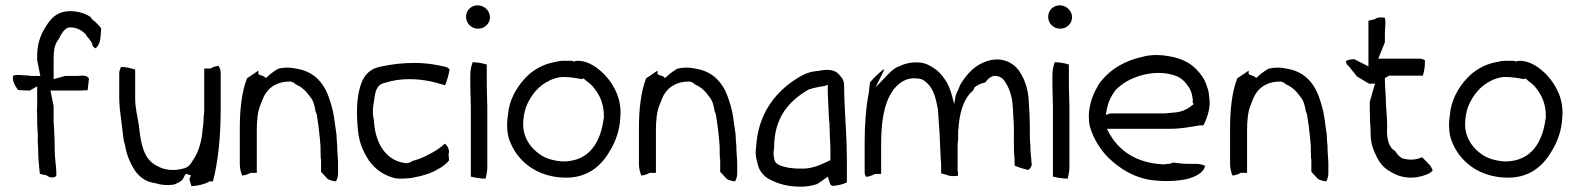

<svg xmlns="http://www.w3.org/2000/svg" viewBox="-20 -689 5935 723"><path d="M29 -403C26 -381 37 -366 48 -350C62 -349 78 -348 92 -348L120 -364V-296C120 -289 120 -281 119 -273C120 -265 120 -254 120 -244V-222C120 -212 122 -201 122 -188C123 -180 122 -171 122 -163L123 -137C124 -129 124 -120 124 -112C124 -85 128 -62 130 -34L155 -29C163 -21 184 -16 192 -27V-43C191 -68 186 -96 186 -124C186 -149 185 -174 184 -198C184 -208 182 -220 182 -230V-289L170 -348H267C279 -348 290 -348 302 -349H310L315 -393C313 -397 305 -405 293 -404H287C275 -403 263 -403 251 -403H225L182 -391V-468C182 -499 185 -521 200 -540C206 -549 219 -586 245 -586C272 -586 291 -572 304 -559L307 -552C313 -547 323 -533 325 -529C328 -521 328 -522 328 -520V-517C330 -514 335 -509 340 -507C346 -512 352 -521 356 -533V-537L357 -538C360 -555 359 -565 361 -582C355 -591 342 -605 327 -616L326 -617L321 -625C303 -637 277 -647 245 -647C191 -647 167 -615 146 -578C131 -553 120 -519 120 -480V-462L132 -403H101C95 -403 89 -404 83 -405C61 -405 38 -410 29 -403Z M429 -322C429 -291 433 -261 437 -232C440 -209 443 -182 446 -159L451 -142C457 -103 472 -71 490 -44C508 -20 530 -4 565 1H566C588 8 611 10 635 6C646 2 657 -4 665 -10C671 -18 674 -25 678 -33L681 -34L699 -29L693 -14C696 -5 698 3 701 12C727 11 752 4 770 -6H782C802 -83 811 -178 811 -275V-415C811 -426 807 -435 803 -441C792 -440 780 -436 773 -431H749V-270C749 -263 748 -259 747 -250V-245C746 -232 746 -218 743 -204C740 -157 728 -117 708 -88C700 -74 691 -58 669 -54C632 -44 597 -50 576 -62C520 -86 510 -149 503 -217C498 -249 489 -282 489 -319V-427C473 -432 456 -437 436 -437C433 -432 429 -422 429 -412ZM490 -44ZM669 -54H670Z M883 -71C883 -55 887 -40 892 -28C903 -29 915 -33 923 -38H947V-197C947 -229 949 -269 962 -297C967 -310 973 -328 983 -341C1000 -365 1030 -382 1071 -382C1084 -382 1091 -373 1096 -370C1118 -361 1135 -343 1149 -323C1160 -310 1165 -291 1168 -270L1173 -258V-257C1178 -227 1182 -195 1185 -163V-162L1187 -138C1187 -121 1187 -106 1188 -90H1189V-42L1214 -15C1221 -11 1233 -7 1245 -6C1248 -11 1253 -23 1253 -34V-78C1253 -89 1251 -98 1251 -110C1250 -119 1250 -127 1250 -137C1248 -152 1248 -166 1247 -183C1244 -201 1241 -226 1238 -247C1234 -275 1224 -308 1214 -334C1196 -378 1164 -415 1109 -428C1078 -435 1055 -437 1027 -430C1018 -425 1010 -419 999 -411L981 -395C973 -406 962 -403 953 -410V-423L910 -394C891 -345 883 -280 883 -208ZM962 -297Z M1326 -308C1323 -275 1324 -244 1327 -209C1330 -163 1342 -130 1361 -98C1382 -60 1417 -32 1463 -19C1484 -14 1510 -17 1530 -19C1575 -27 1610 -39 1632 -54H1633C1651 -64 1662 -74 1671 -85L1669 -110L1670 -111C1674 -126 1663 -143 1655 -148C1637 -131 1616 -118 1590 -105C1573 -96 1554 -88 1533 -83C1528 -80 1521 -73 1505 -75C1431 -85 1392 -153 1388 -235C1386 -245 1384 -257 1384 -268C1384 -283 1386 -297 1389 -312C1391 -334 1395 -351 1406 -365C1413 -373 1422 -375 1429 -377C1457 -386 1488 -391 1521 -391C1582 -391 1624 -377 1656 -368C1663 -384 1669 -405 1673 -427C1671 -430 1666 -435 1659 -437C1632 -443 1594 -452 1540 -452C1495 -452 1453 -447 1413 -438C1362 -428 1341 -393 1330 -337C1329 -328 1328 -320 1326 -308Z M1735 -626C1735 -601 1755 -581 1780 -581C1805 -581 1825 -600 1825 -624C1825 -649 1803 -669 1779 -669C1754 -669 1735 -650 1735 -626ZM1751 -364C1751 -337 1753 -314 1753 -286V-24C1768 -20 1788 -17 1808 -16C1812 -28 1815 -45 1815 -62V-286C1815 -314 1813 -337 1813 -364V-446C1798 -451 1780 -454 1760 -455C1755 -442 1751 -425 1751 -408Z M1893 -257C1888 -229 1888 -192 1897 -165C1926 -80 2005 -20 2112 -20C2193 -20 2244 -64 2276 -120C2299 -157 2314 -200 2316 -248C2322 -316 2292 -369 2260 -404C2252 -414 2243 -420 2232 -430C2212 -446 2172 -468 2139 -457L2136 -460H2100C2090 -460 2080 -458 2068 -455H2067C2023 -447 1983 -423 1956 -393C1923 -357 1897 -310 1893 -258ZM1950 -217C1950 -244 1954 -268 1962 -289C1979 -330 2008 -367 2050 -386V-387H2051C2064 -392 2081 -399 2100 -399C2124 -399 2146 -396 2170 -391C2172 -391 2175 -393 2177 -394C2190 -381 2205 -375 2218 -356C2238 -332 2254 -297 2254 -254V-242H2253C2242 -155 2200 -81 2100 -81C2068 -83 2037 -91 2014 -107C1979 -131 1952 -167 1950 -217Z M2386 -71C2386 -55 2390 -40 2395 -28C2406 -29 2418 -33 2426 -38H2450V-197C2450 -229 2452 -269 2465 -297C2470 -310 2476 -328 2486 -341C2503 -365 2533 -382 2574 -382C2587 -382 2594 -373 2599 -370C2621 -361 2638 -343 2652 -323C2663 -310 2668 -291 2671 -270L2676 -258V-257C2681 -227 2685 -195 2688 -163V-162L2690 -138C2690 -121 2690 -106 2691 -90H2692V-42L2717 -15C2724 -11 2736 -7 2748 -6C2751 -11 2756 -23 2756 -34V-78C2756 -89 2754 -98 2754 -110C2753 -119 2753 -127 2753 -137C2751 -152 2751 -166 2750 -183C2747 -201 2744 -226 2741 -247C2737 -275 2727 -308 2717 -334C2699 -378 2667 -415 2612 -428C2581 -435 2558 -437 2530 -430C2521 -425 2513 -419 2502 -411L2484 -395C2476 -406 2465 -403 2456 -410V-423L2413 -394C2394 -345 2386 -280 2386 -208ZM2465 -297Z M2827 -96C2829 -87 2831 -80 2833 -72C2838 -45 2859 -22 2881 -12C2912 4 2949 14 2995 14C3014 14 3038 11 3057 4C3063 0 3073 -6 3078 -10L3097 -24L3107 6C3107 6 3110 8 3113 11C3132 11 3154 5 3169 -2V-90C3169 -164 3163 -235 3160 -308L3159 -341C3158 -384 3161 -385 3137 -411C3118 -431 3085 -425 3080 -425C3075 -425 3069 -423 3062 -422H3061C3018 -419 2993 -402 2962 -381C2895 -333 2841 -262 2829 -156C2827 -135 2824 -112 2827 -96ZM2893 -105C2892 -116 2895 -127 2895 -133C2895 -249 2953 -310 3025 -352H3026C3042 -358 3068 -363 3085 -365L3086 -366H3088L3097 -370V-342C3099 -304 3100 -270 3102 -233H3103C3103 -218 3105 -188 3105 -172C3106 -158 3107 -143 3107 -127V-86C3082 -74 3041 -52 2997 -54C2981 -54 2964 -55 2951 -57C2936 -61 2903 -64 2896 -87V-88C2895 -94 2894 -100 2893 -105ZM2997 -47ZM3078 -16ZM3096 -342H3097ZM3106 -108H3107Z M3236 -40C3236 -33 3238 -28 3242 -23C3255 -24 3266 -30 3275 -34H3298V-144C3298 -225 3307 -299 3343 -349V-350C3359 -369 3379 -390 3414 -394H3424C3427 -394 3430 -394 3436 -393C3443 -393 3452 -391 3459 -386C3495 -361 3503 -324 3512 -277V-276L3515 -231C3516 -207 3519 -187 3519 -163C3520 -142 3521 -121 3522 -101V-100C3522 -88 3524 -80 3524 -70V-36L3548 -30V-29C3553 -26 3574 -25 3587 -27C3587 -32 3588 -39 3587 -45H3586V-140C3586 -149 3587 -155 3588 -165V-201H3589C3592 -258 3606 -316 3644 -348L3650 -360C3659 -369 3675 -375 3691 -379C3698 -391 3717 -409 3737 -402C3746 -400 3755 -395 3762 -385C3781 -358 3792 -326 3794 -282C3795 -254 3798 -229 3798 -200V-172C3798 -162 3797 -155 3798 -146C3798 -130 3798 -112 3800 -98L3801 -65C3808 -62 3816 -60 3825 -56L3852 -49C3857 -52 3867 -62 3865 -75H3864V-82C3862 -100 3860 -122 3860 -141C3859 -152 3858 -166 3858 -178V-206C3858 -240 3856 -273 3854 -306C3852 -353 3839 -391 3817 -423C3797 -451 3757 -475 3704 -461C3653 -447 3622 -413 3596 -370L3590 -355C3585 -345 3580 -335 3578 -325L3573 -297L3566 -325C3558 -355 3548 -379 3531 -399V-400C3515 -421 3499 -433 3473 -446C3465 -449 3456 -452 3449 -453C3417 -457 3388 -450 3367 -440L3366 -439C3351 -435 3338 -423 3327 -412L3277 -360L3308 -423V-429C3290 -414 3271 -397 3256 -379L3252 -343V-342C3241 -286 3236 -222 3236 -156ZM3519 -156H3520Z M3927 -626C3927 -601 3947 -581 3972 -581C3997 -581 4017 -600 4017 -624C4017 -649 3995 -669 3971 -669C3946 -669 3927 -650 3927 -626ZM3943 -364C3943 -337 3945 -314 3945 -286V-24C3960 -20 3980 -17 4000 -16C4004 -28 4007 -45 4007 -62V-286C4007 -314 4005 -337 4005 -364V-446C3990 -451 3972 -454 3952 -455C3947 -442 3943 -425 3943 -408Z M4080 -254C4080 -239 4081 -226 4084 -213C4097 -167 4124 -124 4156 -93C4198 -53 4251 -20 4315 -11C4362 -5 4409 -6 4451 -15C4482 -24 4512 -37 4518 -65C4510 -68 4498 -72 4486 -72H4457C4436 -72 4417 -74 4398 -77C4389 -72 4374 -71 4361 -70V-69V-70C4258 -75 4190 -122 4153 -195L4148 -204H4386C4426 -204 4463 -211 4498 -217H4512C4523 -240 4537 -275 4535 -309L4532 -336C4531 -347 4528 -356 4524 -366V-367C4515 -393 4501 -412 4483 -430C4456 -457 4418 -473 4371 -479C4340 -484 4302 -482 4279 -474H4278C4220 -461 4167 -432 4132 -390C4125 -383 4119 -375 4114 -366V-365C4095 -333 4082 -298 4080 -254ZM4144 -256 4146 -267C4151 -300 4161 -322 4177 -345C4185 -356 4194 -362 4204 -370C4247 -403 4331 -429 4403 -405C4427 -398 4444 -380 4455 -363C4465 -349 4470 -332 4471 -316H4472C4472 -311 4471 -308 4471 -303L4475 -297C4457 -282 4439 -270 4410 -266L4387 -264C4379 -263 4372 -262 4365 -262H4171C4165 -262 4159 -262 4154 -260ZM4387 -264ZM4535 -306V-307Z M4612 -71C4612 -55 4616 -40 4621 -28C4632 -29 4644 -33 4652 -38H4676V-197C4676 -229 4678 -269 4691 -297C4696 -310 4702 -328 4712 -341C4729 -365 4759 -382 4800 -382C4813 -382 4820 -373 4825 -370C4847 -361 4864 -343 4878 -323C4889 -310 4894 -291 4897 -270L4902 -258V-257C4907 -227 4911 -195 4914 -163V-162L4916 -138C4916 -121 4916 -106 4917 -90H4918V-42L4943 -15C4950 -11 4962 -7 4974 -6C4977 -11 4982 -23 4982 -34V-78C4982 -89 4980 -98 4980 -110C4979 -119 4979 -127 4979 -137C4977 -152 4977 -166 4976 -183C4973 -201 4970 -226 4967 -247C4963 -275 4953 -308 4943 -334C4925 -378 4893 -415 4838 -428C4807 -435 4784 -437 4756 -430C4747 -425 4739 -419 4728 -411L4710 -395C4702 -406 4691 -403 4682 -410V-423L4639 -394C4620 -345 4612 -280 4612 -208ZM4691 -297Z M5048 -459C5049 -452 5052 -445 5056 -442H5057L5090 -401L5135 -374H5158C5150 -351 5146 -330 5138 -306C5138 -283 5138 -261 5139 -238C5139 -221 5142 -207 5141 -189C5141 -162 5146 -138 5155 -118C5168 -87 5183 -62 5210 -46H5211C5237 -28 5272 -15 5318 -22C5341 -27 5368 -35 5375 -48C5371 -58 5364 -70 5356 -75V-76L5335 -97C5313 -87 5286 -84 5258 -94L5257 -95C5246 -102 5240 -110 5234 -120C5212 -132 5205 -157 5203 -187V-197C5204 -210 5203 -224 5203 -237L5199 -297V-298C5199 -330 5195 -359 5195 -392V-395L5211 -404H5338C5343 -420 5346 -439 5346 -461C5342 -464 5336 -468 5328 -468H5170L5195 -530V-567L5197 -604C5197 -610 5196 -615 5195 -622C5182 -625 5165 -624 5158 -617L5133 -611V-439L5080 -466C5068 -466 5057 -464 5048 -459ZM5140 -183H5141ZM5203 -231ZM5318 -15Z M5440 -257C5435 -229 5435 -192 5444 -165C5473 -80 5552 -20 5659 -20C5740 -20 5791 -64 5823 -120C5846 -157 5861 -200 5863 -248C5869 -316 5839 -369 5807 -404C5799 -414 5790 -420 5779 -430C5759 -446 5719 -468 5686 -457L5683 -460H5647C5637 -460 5627 -458 5615 -455H5614C5570 -447 5530 -423 5503 -393C5470 -357 5444 -310 5440 -258ZM5497 -217C5497 -244 5501 -268 5509 -289C5526 -330 5555 -367 5597 -386V-387H5598C5611 -392 5628 -399 5647 -399C5671 -399 5693 -396 5717 -391C5719 -391 5722 -393 5724 -394C5737 -381 5752 -375 5765 -356C5785 -332 5801 -297 5801 -254V-242H5800C5789 -155 5747 -81 5647 -81C5615 -83 5584 -91 5561 -107C5526 -131 5499 -167 5497 -217Z"/></svg>

Font: SolarCharger
Style: 350
Weight: 300
Designer: Mew Too
Foundry: Cannot Into Space Fonts/KineticPlasma Fonts
Version: Version 1.100